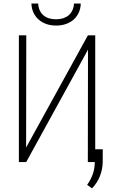

<svg xmlns="http://www.w3.org/2000/svg" viewBox="-20 -909 640 1077"><path d="M473.1 -710.9 126.5 -81.5 127.4 -710.9H85.9V0H127L473.6 -630.4L472.7 0H514.2V-710.9ZM433.1 -889.2H395Q394 -868.2 386.2 -851.6Q378.4 -835 365.7 -823.7Q352.5 -812.5 334.5 -806.6Q316.4 -800.8 294.9 -800.8Q272.5 -800.8 254.4 -806.4Q236.3 -812 223.6 -823.2Q210.4 -834.5 202.9 -851.1Q195.3 -867.7 194.3 -889.2H156.2Q157.2 -860.4 168.2 -837.4Q179.2 -814.5 197.3 -798.8Q215.8 -782.7 240.5 -774.2Q265.1 -765.6 294.9 -765.6Q324.7 -765.6 349.4 -774.2Q374 -782.7 392.6 -798.8Q410.6 -814.5 421.4 -837.4Q432.1 -860.4 433.1 -889.2ZM556.2 -2V-71.8H511.7V-1Q511.7 35.6 500.7 67.1Q489.7 98.6 468.8 127.9L496.1 147.5Q525.9 116.7 540.8 78.4Q555.7 40 556.2 -2Z"/></svg>

Font: Roboto Mono ExtraLight
Style: Regular
Weight: 250
Monospace: yes
Designer: Google
Version: Version 3.000